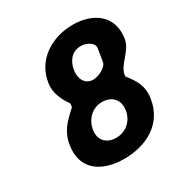

<svg xmlns="http://www.w3.org/2000/svg" viewBox="-168 -841 927 975"><g transform="rotate(-30 295.5 -353.5)"><path d="M76 -192C54 -53 157 7 282 7C408 7 528 -51 550 -190C561 -262 535 -302 495 -353L496 -363C504 -416 578 -456 588 -520C608 -649 512 -714 394 -714C277 -714 160 -650 140 -520C131 -462 156 -416 185 -373L182 -353C126 -303 87 -264 76 -192ZM217 -200C226 -256 269 -300 326 -300C383 -300 420 -263 411 -203C402 -145 357 -106 299 -106C244 -106 208 -143 217 -200ZM285 -511C293 -560 322 -600 376 -600C405 -600 450 -581 445 -547L433 -473C428 -443 374 -420 348 -420C297 -420 278 -465 285 -511Z"/></g></svg>

Font: Asimov Print
Style: CIt
Weight: 500
Designer: Google
Version: Version 2.000980: 2014